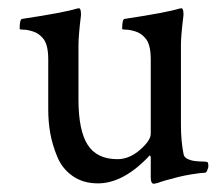

<svg xmlns="http://www.w3.org/2000/svg" viewBox="-20 -444 545 472"><path d="M424.8 -333V-137.7Q424.8 -95.7 431.6 -63.5Q433.6 -56.6 442.4 -52.7Q451.2 -48.8 460.9 -47.9Q470.7 -46.9 480.5 -46.9L489.3 -45.9Q492.2 -44.9 492.2 -35.2Q492.2 -32.2 489.7 -25.9Q487.3 -19.5 484.4 -19.5Q469.7 -18.6 451.7 -15.6Q433.6 -12.7 418 -8.8Q402.3 -4.9 388.7 -1Q375 2.9 367.2 5.9L358.4 7.8Q350.6 7.8 350.6 -7.8V-57.6L348.6 -62.5Q284.2 6.8 220.7 6.8Q184.6 6.8 158.7 -11.2Q132.8 -29.3 120.6 -59.1Q108.4 -88.9 103.5 -116.7Q98.6 -144.5 98.6 -174.8V-297.9Q98.6 -335.9 85 -350.6Q75.2 -362.3 61 -366.7Q46.9 -371.1 37.6 -371.1Q28.3 -371.1 28.3 -373Q28.3 -396.5 34.2 -397.5Q137.7 -413.1 168.9 -422.9Q169.9 -422.9 171.9 -423.3Q173.8 -423.8 173.8 -423.8Q177.7 -423.8 178.7 -415.5Q179.7 -407.2 178.7 -403.3Q172.9 -356.4 172.9 -331.1V-199.2Q172.9 -124 195.3 -88.4Q217.8 -52.7 268.6 -52.7Q297.9 -52.7 324.2 -75.7Q350.6 -98.6 350.6 -115.2V-297.9Q350.6 -335.9 336.9 -350.6Q327.1 -362.3 313 -366.7Q298.8 -371.1 289.6 -371.1Q280.3 -371.1 280.3 -373Q280.3 -396.5 286.1 -397.5Q389.6 -413.1 420.9 -422.9Q421.9 -422.9 423.8 -423.3Q425.8 -423.8 425.8 -423.8Q429.7 -423.8 430.7 -415.5Q431.6 -407.2 430.7 -403.3Q424.8 -356.4 424.8 -333Z"/></svg>

Font: Crimson Text
Style: Roman
Weight: 400
Version: Version 0.13